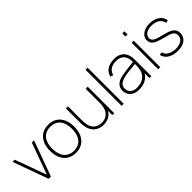

<svg xmlns="http://www.w3.org/2000/svg" viewBox="165 -1814 2877 2877"><g transform="rotate(-45 1604.0 -375.5)"><path d="M430.2 -562.5 249 -63.5 66.7 -562.5H20.8L225 0H272.9L477.1 -562.5Z M791.7 15.6C957.3 15.6 1049 -104.2 1049 -282.3C1049 -456.3 959.4 -578.1 791.7 -578.1C628.1 -578.1 534.4 -459.4 534.4 -282.3C534.4 -107.3 625 15.6 791.7 15.6ZM1002.1 -282.3C1002.1 -131.2 933.3 -28.1 791.7 -28.1C653.1 -28.1 581.2 -129.2 581.2 -282.3C581.2 -430.2 649 -534.4 791.7 -534.4C932.3 -534.4 1002.1 -435.4 1002.1 -282.3Z M1570.8 -562.5V-253.1C1570.8 -229.2 1568.8 -206.3 1563.5 -183.3C1556.2 -141.7 1537.5 -102.1 1507.3 -75C1478.1 -46.9 1437.5 -32.3 1395.8 -30.2C1353.1 -28.1 1311.5 -37.5 1277.1 -59.4C1206.2 -107.3 1196.9 -187.5 1196.9 -288.5V-562.5H1153.1V-288.5C1151 -182.3 1167.7 -82.3 1253.1 -24C1296.9 5.2 1349 15.6 1397.9 11.5C1447.9 9.4 1499 -8.3 1536.5 -43.8C1551 -58.3 1563.5 -74 1574 -91.7V0H1614.6V-562.5Z M1770.8 0V-765.6H1814.6V0Z M2400 0V-352.1C2400 -381.2 2397.9 -407.3 2390.6 -434.4C2365.6 -525 2296.9 -578.1 2192.7 -578.1C2072.9 -578.1 1984.4 -531.2 1961.5 -428.1L2007.3 -413.5C2030.2 -502.1 2096.9 -534.4 2189.6 -534.4C2300 -534.4 2356.2 -466.7 2356.2 -345.8C2250 -332.3 2162.5 -325 2081.2 -306.2C1979.2 -282.3 1939.6 -221.9 1939.6 -152.1C1939.6 -47.9 2019.8 15.6 2124 15.6C2225 15.6 2312.5 -18.8 2359.4 -102.1V0ZM2331.2 -139.6C2293.8 -63.5 2219.8 -28.1 2125 -28.1C2043.8 -28.1 1985.4 -72.9 1985.4 -152.1C1985.4 -210.4 2028.1 -247.9 2095.8 -266.7C2172.9 -288.5 2256.2 -292.7 2356.2 -303.1C2356.2 -261.5 2355.2 -188.5 2331.2 -139.6Z M2545.8 -760.4V-693.8H2589.6V-760.4ZM2545.8 -562.5H2589.6V0H2545.8Z M3166.7 -415.6C3157.3 -508.3 3067.7 -578.1 2937.5 -578.1C2832.3 -578.1 2731.3 -527.1 2731.3 -427.1C2731.3 -343.8 2802.1 -311.5 2883.3 -288.5L2986.5 -259.4C3059.4 -239.6 3118.8 -221.9 3118.8 -147.9C3118.8 -71.9 3045.8 -29.2 2956.3 -29.2C2869.8 -29.2 2781.3 -60.4 2759.4 -143.8L2714.6 -135.4C2737.5 -29.2 2840.6 14.6 2952.1 14.6C3077.1 14.6 3165.6 -40.6 3165.6 -152.1C3165.6 -239.6 3095.8 -277.1 3004.2 -301C2949 -315.6 2910.4 -325 2883.3 -333.3C2814.6 -352.1 2777.1 -381.2 2777.1 -427.1C2777.1 -490.6 2842.7 -536.5 2936.5 -534.4C3022.9 -532.3 3105.2 -502.1 3121.9 -407.3Z"/></g></svg>

Font: Manrope3 Thin
Style: Regular
Weight: 100
Width: 4
Designer: Mikhail Sharanda
Foundry: Mikhail Sharanda
Version: Version 3.000;PS 003.000;hotconv 1.0.88;makeotf.lib2.5.64775